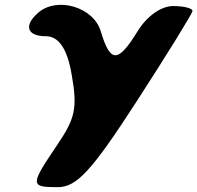

<svg xmlns="http://www.w3.org/2000/svg" viewBox="-20 -575 817 795"><path d="M139 -523C77 -470 91 -425 170 -425C223 -425 259 -373 277 -265C301 -127 292 -86 217 25C104 192 104 200 219 200C297 200 359 134 545 -154C672 -350 775 -517 777 -529C779 -540 743 -550 697 -550C647 -550 588 -508 550 -446C468 -313 437 -313 397 -446C367 -546 217 -590 139 -523Z"/></svg>

Font: Hussar Skorodowane
Style: Ky
Weight: 700
Foundry: Cannot Into Space Fonts
Version: Version 0.892